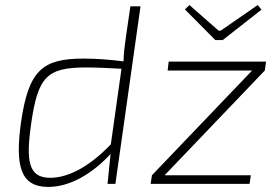

<svg xmlns="http://www.w3.org/2000/svg" viewBox="-20 -725 1095 757"><path d="M858 -567 1011 -687 996 -705 850 -604H842L727 -705L709 -688L829 -567ZM476 -576C471 -541 468 -517 467 -483C414 -490 359 -494 310 -494C148 -494 93 -449 63 -244C39 -72 60 12 170 12C257 12 345 -41 416 -118L404 0H435L534 -700H494ZM1029 -482H645L641 -447H974L579 -34L574 0H964L969 -34H629L1024 -447ZM417 -156C334 -69 250 -24 178 -24C91 -24 82 -91 103 -239C130 -423 165 -459 320 -459C361 -459 401 -457 459 -454Z"/></svg>

Font: Exo 2 Extra Light
Style: Italic
Weight: 250
Italic angle: -8°
Designer: Natanael Gama
Version: Version 1.001;PS 001.001;hotconv 1.0.88;makeotf.lib2.5.64775